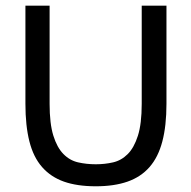

<svg xmlns="http://www.w3.org/2000/svg" viewBox="-20 -648 680 682"><path d="M571.3 -279.3Q571.3 -201.2 556.6 -145.5Q542 -89.8 511.2 -54.7Q480.5 -19.5 433.1 -2.9Q385.7 13.7 320.3 13.7Q253.9 13.7 207 -2.9Q160.2 -19.5 129.4 -54.7Q98.6 -89.8 84.5 -145.5Q70.3 -201.2 70.3 -279.3V-627.9H156.2V-279.3Q156.2 -209 169.4 -166.5Q182.6 -124 205.1 -101.1Q227.5 -78.1 257.3 -71.3Q287.1 -64.5 320.3 -64.5Q352.5 -64.5 381.8 -71.3Q411.1 -78.1 433.6 -100.6Q456.1 -123 469.7 -165.5Q483.4 -208 483.4 -279.3V-627.9H571.3V-279.3Z"/></svg>

Font: Myanmar PaOh One
Style: Regular
Weight: 400
Designer: Debbi Hosken
Foundry: SIL
Version: Version 2.8